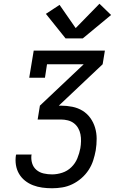

<svg xmlns="http://www.w3.org/2000/svg" viewBox="-20 -1005 640 1025"><path d="M258 0Q231 0 205.5 -3.5Q180 -7 156.5 -16Q133 -25 113.5 -40.5Q94 -56 81.5 -77.5Q69 -99 65 -124.5Q61 -150 65 -176Q66 -177 66 -178Q66 -179 66 -180H149Q149 -179 149 -178.5Q149 -178 148 -178Q145 -155 151.5 -133.5Q158 -112 174.5 -98Q191 -84 213 -79Q235 -74 258 -74Q285 -74 312.5 -83Q340 -92 361 -112.5Q382 -133 393 -160Q404 -187 409 -214Q412 -232 412.5 -251Q413 -270 409.5 -288Q406 -306 397 -321.5Q388 -337 374 -347.5Q360 -358 342 -362.5Q324 -367 305 -367H181L193 -441L427 -662H231L220 -590H136L160 -735H540L528 -662L294 -441H305Q336 -441 366 -435Q396 -429 420.5 -414Q445 -399 462 -375.5Q479 -352 487.5 -323.5Q496 -295 496 -264Q496 -233 491 -202Q486 -175 477.5 -148.5Q469 -122 453 -97.5Q437 -73 414.5 -53.5Q392 -34 366 -21.5Q340 -9 312.5 -4.5Q285 0 258 0ZM422 -800H330L225 -931L298 -979L384 -855L511 -985L573 -925Z"/></svg>

Font: Iosevka Curly Slab ExObl
Style: Regular
Weight: 400
Width: 7
Italic angle: -9°
Monospace: yes
Designer: Belleve Invis
Foundry: Belleve Invis
Version: Version 11.1.0; ttfautohint (v1.8.3)